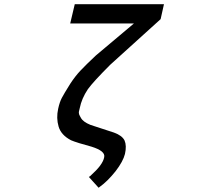

<svg xmlns="http://www.w3.org/2000/svg" viewBox="-20 -759 1040 904"><path d="M332 -739.3H752L736.3 -668.9L499 -454.1Q418 -373 393.6 -338.9Q364.3 -294.9 355.5 -250Q353.5 -241.2 352.1 -235.8Q350.6 -230.5 351.6 -225.6Q352.5 -220.7 353 -219.2Q353.5 -217.8 356.4 -212.4Q359.4 -207 360.4 -205.1Q370.1 -185.5 406.2 -170.9L516.6 -134.8Q554.7 -121.1 566.4 -97.7Q577.1 -73.2 568.4 -34.2Q559.6 1 524.4 46.9Q485.4 95.7 449.2 121.1L444.3 125L398.4 74.2L404.3 70.3Q435.5 42 450.2 22.5Q467.8 -1 470.7 -19.5Q476.6 -47.9 411.1 -68.4Q341.8 -86.9 314.5 -98.6Q267.6 -123 255.9 -163.1Q244.1 -203.1 253.9 -247.1Q260.7 -278.3 271 -297.9Q281.2 -317.4 310.5 -364.3Q334 -400.4 359.4 -427.2Q384.8 -454.1 431.6 -498L610.4 -648.4H310.5Z"/></svg>

Font: RobotoJAA
Style: Medium
Weight: 500
Version: Version 2.05; 2016-11-05